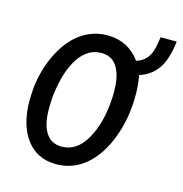

<svg xmlns="http://www.w3.org/2000/svg" viewBox="-92 -671 729 765"><g transform="rotate(15 272.0 -288.0)"><path d="M122.1 -219.2Q121.6 -209 121.6 -199.2Q121.1 -138.7 139.6 -104.5Q161.1 -64.5 205.1 -63Q207.5 -63 209.5 -63Q271.5 -63 309.6 -129.9Q349.6 -199.2 354.5 -306.2Q355 -316.4 355 -326.2Q355 -386.7 336.9 -421.9Q315.9 -462.9 271 -464.4Q268.6 -464.4 266.1 -464.4Q210.9 -464.4 173.8 -409.2Q135.7 -351.6 124 -250ZM41.5 -265.6Q51.8 -346.2 85.9 -411.1Q120.1 -475.6 168.9 -507.8Q215.8 -538.6 272 -538.6Q274.4 -538.6 277.3 -538.6Q359.4 -536.6 407.7 -470.2Q460 -484.9 471.7 -548.8L478 -585.9H544.4Q535.6 -511.7 509 -472.7Q482.4 -433.6 434.1 -418.5Q440.9 -381.3 441.4 -344.7Q441.4 -340.3 441.4 -335.9Q441.4 -240.2 410.6 -159.7Q378.4 -75.2 323.7 -31.2Q271.5 10.7 206.1 10.3Q203.1 10.3 200.2 10.3Q126.5 8.3 84 -47.1Q41.5 -102.5 38.6 -196.3Q38.6 -201.7 38.6 -208Q38.6 -231.9 41.5 -265.6Z"/></g></svg>

Font: MAUL Condensed Italic
Style: Condenced Regular Italic
Weight: 400
Italic angle: -12°
Designer: MAUL
Version: Version 1.0; 2020; ttfautohint (v1.8.3)